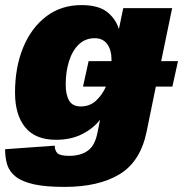

<svg xmlns="http://www.w3.org/2000/svg" viewBox="-28 -572 722 754"><path d="M225 162Q150 162 104 151.5Q58 141 33.5 121.5Q9 102 0.5 75Q-8 48 -8 14L187 0Q187 19 197.5 29.5Q208 40 244 40Q288 40 316.5 20Q345 0 355 -52L365 -102Q339 -68 295 -45.5Q251 -23 192 -23Q111 -23 71 -72Q31 -121 31 -208Q31 -308 63 -385.5Q95 -463 153.5 -507.5Q212 -552 292 -552Q358 -552 392 -525.5Q426 -499 439 -458L456 -540H648L605 -332H671L649 -232H584L548 -56Q524 62 442 112Q360 162 225 162ZM289 -154Q325 -154 349.5 -177Q374 -200 388 -232H298L320 -332H410V-336Q410 -376 393 -399Q376 -422 344 -422Q307 -422 281.5 -397.5Q256 -373 243 -331.5Q230 -290 230 -240Q230 -200 243.5 -177Q257 -154 289 -154Z"/></svg>

Font: Geist Black
Style: Italic
Weight: 900
Italic angle: -12°
Designer: Basement.studio, Andrés Briganti, Mateo Zaragoza
Foundry: Basement.studio, Vercel, Andrés Briganti, Guido Ferreyra, Mateo Zaragoza
Version: Version 1.500; ttfautohint (v1.8.4.7-5d5b)